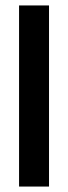

<svg xmlns="http://www.w3.org/2000/svg" viewBox="-20 -685 250 705"><path d="M50 -665H160V0H50Z"/></svg>

Font: Pragati Narrow
Style: Bold
Weight: 700
Designer: Hector Gatti, Marcela Romero, Pablo Cosgaya and Nicolas Silva
Foundry: Omnibus-Type
Version: Version 1.010; ttfautohint (v1.3)